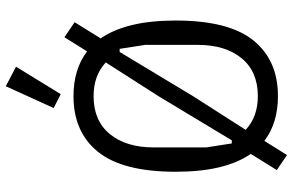

<svg xmlns="http://www.w3.org/2000/svg" viewBox="-198 -792 1033 678"><g transform="rotate(-90 319.0 -452.5)"><path d="M319 12Q224 12 161 -36L111 44L58 8L115 -84Q84 -129 68 -194.5Q52 -260 52 -349Q52 -536 122 -623Q192 -710 319 -710Q414 -710 477 -662L527 -742L580 -706L523 -614Q554 -569 570 -503.5Q586 -438 586 -349Q586 -162 516 -75Q446 12 319 12ZM163 -151 319 -410 438 -596Q392 -639 319 -639Q232 -639 185 -581.5Q138 -524 138 -427V-241L152 -151ZM200 -102Q246 -59 319 -59Q406 -59 453 -116.5Q500 -174 500 -271V-457L486 -547H475L319 -288ZM326 -755 277 -780 354 -949 423 -913Z"/></g></svg>

Font: IBM Plex Sans Cond
Style: Regular
Weight: 400
Width: 3
Designer: Mike Abbink, Paul van der Laan, Pieter van Rosmalen
Foundry: Bold Monday
Version: Version 1.3